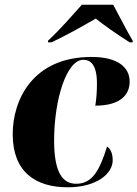

<svg xmlns="http://www.w3.org/2000/svg" viewBox="-20 -786 584 816"><path d="M184 -613V-606H199C267 -638 347 -684 387 -707C418 -682 468 -646 531 -606H544V-613C524 -645 482 -728 461 -766H328C285 -718 235 -660 184 -613ZM268 10C391 10 459 -48 459 -105C459 -139 446 -156 435 -163C403 -61 372 -5 304 -5C244 -5 210 -56 210 -189C210 -363 263 -532 334 -532C366 -532 392 -509 392 -432C392 -397 390 -367 385 -337C494 -337 531 -385 531 -439C531 -499 482 -544 369 -544C118 -544 34 -360 34 -216C34 -55 131 10 268 10Z"/></svg>

Font: Noto Serif Display SemiCondensed Black
Style: Italic
Weight: 900
Width: 4
Italic angle: -12°
Designer: Monotype Design Team
Foundry: Monotype Imaging Inc.
Version: Version 2.009